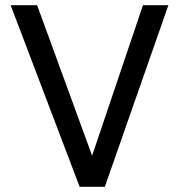

<svg xmlns="http://www.w3.org/2000/svg" viewBox="-20 -720 690 740"><path d="M21 -700H123L335 -120L531 -700H629L384 0H287Z"/></svg>

Font: Golos UI VF
Style: Regular
Weight: 400
Designer: A.Korolkova, Vitaly Kuzmin
Foundry: ParaType Ltd
Version: Version 2.000